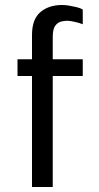

<svg xmlns="http://www.w3.org/2000/svg" viewBox="-20 -748 396 768"><path d="M108 0V-444H50V-511H108V-608Q108 -671 141.5 -699.5Q175 -728 228 -728Q242 -728 256.5 -725.5Q271 -723 286 -719.5Q301 -716 311 -710V-651Q299 -656 279.5 -660.5Q260 -665 249 -665Q235 -665 222 -661Q209 -657 200 -643.5Q191 -630 191 -600V-511H311V-444H191V0Z"/></svg>

Font: Chivo Medium Light
Style: Regular
Weight: 300
Version: Version 2.002